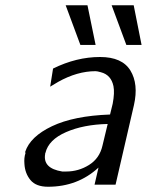

<svg xmlns="http://www.w3.org/2000/svg" viewBox="-20 -702 559 731"><path d="M230 -682H313L344 -531H286ZM405 -682H489L519 -531H461ZM77 -119Q76 -121 76 -124Q95 -182 178 -221.5Q261 -261 399 -266L409 -307Q417 -349 412 -374Q403 -417 364 -427Q350 -431 344 -431Q274 -431 201 -390L171 -372L182 -441Q271 -485 361 -485Q445 -485 476.5 -433.5Q508 -382 490 -302L420 1H340L355 -64Q276 9 163 9Q117 9 96 -16.5Q75 -42 73 -78Q71 -101 77 -119ZM153 -120 152 -118V-116Q142 -61 217 -49H232Q279 -49 319 -74Q359 -99 370 -147L390 -230Q298 -228 231.5 -199Q165 -170 153 -120Z"/></svg>

Font: Coval
Style: Light Italic
Weight: 300
Foundry: Context Ltd
Version: Version 001.000